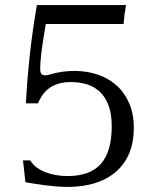

<svg xmlns="http://www.w3.org/2000/svg" viewBox="-20 -736 626 767"><path d="M483.4 -715.8Q480 -697.8 477.5 -678.7Q475.1 -659.7 473.6 -640.1H163.1Q159.2 -619.1 155.3 -594.5Q151.4 -569.8 147.9 -545.2Q144.5 -520.5 142.6 -498.5Q140.6 -476.6 140.6 -460.4Q140.6 -446.3 145.5 -440.7Q150.4 -435.1 160.2 -435.1Q167.5 -435.1 177.7 -438Q205.6 -446.3 229.7 -449.5Q253.9 -452.6 278.8 -452.6Q325.7 -452.6 368.4 -438.7Q411.1 -424.8 443.6 -396.5Q476.1 -368.2 495.4 -325.2Q514.6 -282.2 514.6 -224.6Q514.6 -168.9 496.8 -125.2Q479 -81.5 444.8 -51.3Q410.6 -21 361.6 -5.1Q312.5 10.7 249.5 10.7Q229 10.7 206.1 8.8Q183.1 6.8 160.9 4.2Q138.7 1.5 118.2 -2Q97.7 -5.4 81.5 -8.3L71.8 -95.2H101.1Q110.8 -78.1 127.4 -66.4Q144 -54.7 164.3 -47.1Q184.6 -39.6 206.5 -36.1Q228.5 -32.7 249.5 -32.7Q340.3 -32.7 383.3 -81.8Q426.3 -130.9 426.3 -231.4Q426.3 -281.2 413.6 -314.9Q400.9 -348.6 378.9 -369.4Q356.9 -390.1 327.1 -399.2Q297.4 -408.2 263.2 -408.2Q232.9 -408.2 211.4 -401.1Q189.9 -394 174.6 -382.3Q159.2 -370.6 148.9 -355.2Q138.7 -339.8 131.3 -323.2H83.5Q88.4 -419.4 99.4 -519Q110.4 -618.7 127.4 -715.8Z"/></svg>

Font: Arian AMU Serif
Style: Regular
Weight: 400
Designer: Ruben Hakobyan (Tarumian)
Foundry: Ruben Hakobyan (Tarumian)
Version: Version 1.002